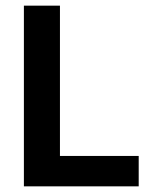

<svg xmlns="http://www.w3.org/2000/svg" viewBox="-20 -659 538 679"><path d="M192 0H64.5V-639H192ZM136 -107.5H470.5V0H136Z"/></svg>

Font: Anek Bangla
Style: Semi-bold
Weight: 600
Designer: Sulekha Rajkumar (Bangla), Yesha Goshar (Latin)
Foundry: Ek Type
Version: Version 1.002;March 21, 2022;FontCreator 13.0.0.2683 64-bit